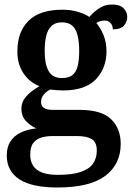

<svg xmlns="http://www.w3.org/2000/svg" viewBox="-20 -591 592 851"><path d="M234 240Q121 240 65.5 203.5Q10 167 10 98Q10 61 26 36Q42 11 72 -3.5Q102 -18 141 -22Q117 -32 96 -53.5Q75 -75 75 -109Q75 -140 96.5 -164Q118 -188 155 -209Q111 -226 84 -266Q57 -306 57 -363Q57 -450 106.5 -499Q156 -548 258 -548Q294 -548 325.5 -538.5Q357 -529 376 -516Q397 -540 421.5 -555.5Q446 -571 477 -571Q511 -571 527.5 -554.5Q544 -538 544 -516Q544 -495 530 -478Q516 -461 480 -461Q480 -478 470 -489Q460 -500 444 -500Q434 -500 424 -497Q414 -494 407 -489Q426 -467 439 -435Q452 -403 452 -364Q452 -289 405 -239.5Q358 -190 258 -190Q247 -190 229.5 -191.5Q212 -193 202 -194Q186 -186 174 -172Q162 -158 162 -138Q162 -122 174.5 -113Q187 -104 215 -104H333Q429 -104 472 -63Q515 -22 515 47Q515 137 446.5 188.5Q378 240 234 240ZM236 184Q300 184 338 171Q376 158 392.5 134Q409 110 409 76Q409 39 386.5 25.5Q364 12 320 12H211Q188 12 165.5 18Q143 24 128.5 41.5Q114 59 114 95Q114 123 126.5 143Q139 163 166 173.5Q193 184 236 184ZM255 -245Q285 -245 301.5 -258.5Q318 -272 324.5 -299Q331 -326 331 -365Q331 -405 324 -433.5Q317 -462 300.5 -477Q284 -492 254 -492Q226 -492 209 -476.5Q192 -461 185 -432.5Q178 -404 178 -364Q178 -307 195.5 -276Q213 -245 255 -245Z"/></svg>

Font: Noto Serif Kannada SemiBold
Style: Regular
Weight: 600
Version: Version 2.003